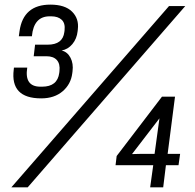

<svg xmlns="http://www.w3.org/2000/svg" viewBox="-20 -806 840 826"><path d="M97.2 -515.1Q84 -433.1 153.8 -433.1H161.1Q227.1 -433.1 234.9 -492.2L235.8 -500Q239.3 -531.2 224.6 -547.6Q210 -564 180.2 -564H125L130.9 -613.8H185.1Q250 -613.8 256.8 -668L257.8 -675.8Q261.2 -706.1 245.4 -720.9Q229.5 -735.8 200.2 -735.8H193.8Q125 -735.8 117.2 -649.9H61L64 -671.9Q80.1 -786.1 196.8 -786.1Q259.3 -786.1 289.8 -756.1Q320.3 -726.1 314.9 -680.2L314 -671.9Q310.5 -639.2 291.3 -616.2Q272 -593.3 245.1 -588.9Q270.5 -582.5 283.4 -557.4Q296.4 -532.2 292 -499L291 -491.2Q285.2 -443.8 249.5 -413.3Q213.9 -382.8 157.2 -382.8Q23.4 -382.8 39.1 -506.8L40 -515.1ZM99.1 0H28.8L707 -779.8H776.9ZM682.1 0H626L639.2 -95.2H477.1L481.9 -134.8L676.8 -390.1H732.9L701.2 -144H754.9L748 -95.2H693.8ZM666 -296.9 547.9 -143.1 584 -144H645L660.2 -254.9Z"/></svg>

Font: Cooper Hewitt
Style: Book Italic
Weight: 706
Designer: Village Type and Design LLC
Foundry: Cooper Hewitt Smithsonian Design Museum
Version: 1.000